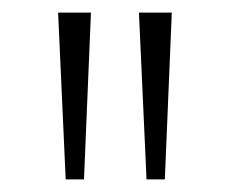

<svg xmlns="http://www.w3.org/2000/svg" viewBox="-20 -725 364 304"><path d="M84 -441 72 -705H124L113 -441ZM212 -441 200 -705H252L241 -441Z"/></svg>

Font: Nunito Sans 10pt SemiCondensed ExtraLight
Style: Regular
Weight: 250
Width: 4
Designer: Vernon Adams
Foundry: Vernon Adams
Version: Version 3.101;gftools[0.9.27]